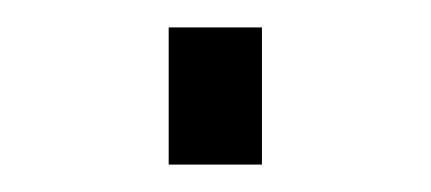

<svg xmlns="http://www.w3.org/2000/svg" viewBox="-20 -340 314 140"><path d="M103 -220V-320H171V-220Z"/></svg>

Font: Plus Jakarta Sans Light
Style: Regular
Weight: 300
Designer: Gumpita Rahayu
Foundry: Tokotype
Version: Version 2.006; ttfautohint (v1.8.4.7-5d5b)